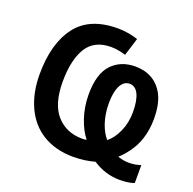

<svg xmlns="http://www.w3.org/2000/svg" viewBox="-133 -861 1044 1037"><g transform="rotate(20 389.0 -342.0)"><path d="M722.2 -331.1C722.2 -387.7 713.4 -433.1 695.8 -467.8C660.2 -536.1 600.1 -564 532.2 -564C476.1 -564 431.2 -545.9 397 -509.8C362.3 -473.1 345.2 -415.5 345.2 -335.9C345.2 -288.6 352.5 -244.1 366.7 -202.1C380.9 -160.2 398.4 -127 418.9 -102.1C412.6 -99.6 402.3 -99.1 393.1 -99.1C333 -99.1 284.2 -119.6 246.6 -161.1C209 -202.6 189.9 -266.6 189.9 -353C189.9 -435.5 204.1 -500.5 232.9 -547.9C261.7 -594.7 308.1 -618.2 373 -618.2C404.8 -618.2 435.5 -610.4 457 -604L488.8 -706.1C477.1 -710.4 460 -714.8 438 -719.2C416 -723.1 394 -725.1 373 -725.1C265.1 -725.1 185.5 -691.9 135.3 -625C84.5 -558.1 59.1 -465.8 59.1 -348.1C59.1 -276.9 71.8 -214.4 96.7 -160.6C146.5 -53.2 244.1 9.8 382.8 9.8C425.8 9.8 470.2 3.4 504.9 -6.8C552.2 24.9 604.5 41 661.1 41C688 41 723.1 37.1 743.2 28.8V-74.2C721.7 -66.9 699.2 -63 673.8 -63C649.9 -63 628.4 -68.4 610.8 -74.2C627 -88.4 643.6 -106.9 660.6 -129.9C694.8 -175.8 722.2 -241.7 722.2 -331.1ZM603 -327.1C603 -285.6 595.2 -248.5 580.1 -214.8C564.9 -181.2 545.9 -155.3 523.9 -138.2C489.3 -177.7 463.9 -245.1 463.9 -329.1C463.9 -411.6 488.8 -465.8 534.2 -465.8C580.6 -465.8 603 -412.6 603 -327.1Z"/></g></svg>

Font: Noto Reveo Sans
Style: Regular
Weight: 600
Designer: Monotype Design Team
Foundry: Monotype Imaging Inc.
Version: Version 2.007